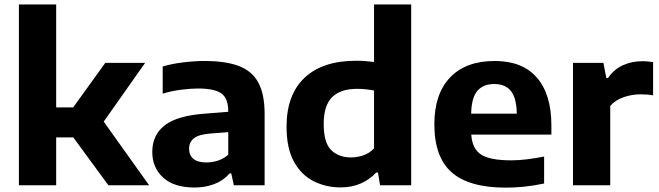

<svg xmlns="http://www.w3.org/2000/svg" viewBox="-20 -828 2944 858"><path d="M64.5 0V-808H231V-348H307L450.5 -547H628.5L443.5 -284.5L646.5 0H464.5L307.5 -214H231V0Z M850 10Q758 10 709.2 -34.2Q660.5 -78.5 660.5 -149Q660.5 -225.5 717.2 -268.8Q774 -312 900.5 -320.5L1000 -328.5V-330.5Q1000 -388.5 969.2 -410.5Q938.5 -432.5 865.5 -432.5Q832 -432.5 789 -427Q746 -421.5 707 -409.5V-531Q750 -543.5 800.5 -549.5Q851 -555.5 894 -555.5Q987 -555.5 1046.2 -533.5Q1105.5 -511.5 1134 -459.8Q1162.5 -408 1162.5 -318.5V0H1025L1013.5 -53H1006Q978.5 -21 937.8 -5.5Q897 10 850 10ZM825 -163.5Q825 -134.5 844.2 -118.2Q863.5 -102 903 -102Q927.5 -102 953 -110Q978.5 -118 1000 -136.5V-237.5L916.5 -231Q866.5 -226.5 845.8 -209.5Q825 -192.5 825 -163.5Z M1502 9.5Q1436 9.5 1381 -18.5Q1326 -46.5 1293.2 -106.2Q1260.5 -166 1260.5 -262Q1260.5 -404.5 1341 -480.5Q1421.5 -556.5 1571 -556.5Q1592.5 -556.5 1613.2 -555Q1634 -553.5 1651.5 -551V-808H1817.5V0H1678.5L1669 -57H1661Q1634 -27 1593.8 -8.8Q1553.5 9.5 1502 9.5ZM1548.5 -124.5Q1576.5 -124.5 1604 -134Q1631.5 -143.5 1651.5 -165V-423.5Q1636.5 -426.5 1616.5 -428.8Q1596.5 -431 1576.5 -431Q1501 -431 1463.8 -393.5Q1426.5 -356 1426.5 -274Q1426.5 -190 1460 -157.2Q1493.5 -124.5 1548.5 -124.5Z M2240.5 10.5Q2076.5 10.5 1998.8 -57.5Q1921 -125.5 1921 -273Q1921 -407.5 1991 -481.5Q2061 -555.5 2191 -555.5Q2315 -555.5 2379.5 -480.8Q2444 -406 2444 -267.5V-226.5H2086Q2090 -164 2129 -137.8Q2168 -111.5 2265 -111.5Q2298.5 -111.5 2336.2 -116.2Q2374 -121 2411.5 -128.5V-8Q2364.5 2 2322.5 6.2Q2280.5 10.5 2240.5 10.5ZM2188.5 -452.5Q2139.5 -452.5 2113.2 -422Q2087 -391.5 2085.5 -320H2289.5Q2288 -391 2262.8 -421.8Q2237.5 -452.5 2188.5 -452.5Z M2540.5 0V-547H2676.5L2689.5 -479H2697Q2722 -517 2762.2 -535.8Q2802.5 -554.5 2850 -554.5Q2863.5 -554.5 2875.8 -553.2Q2888 -552 2898.5 -550.5V-402Q2885 -404.5 2869.8 -405.5Q2854.5 -406.5 2840.5 -406.5Q2805 -406.5 2767.2 -393.8Q2729.5 -381 2707 -354.5V0Z"/></svg>

Font: Encode Sans SmExp
Style: Bold
Weight: 700
Width: 6
Designer: Multiple Designers
Foundry: Impallari Type
Version: Version 3.002; ttfautohint (v1.8.3) -l 8 -r 50 -G 200 -x 14 